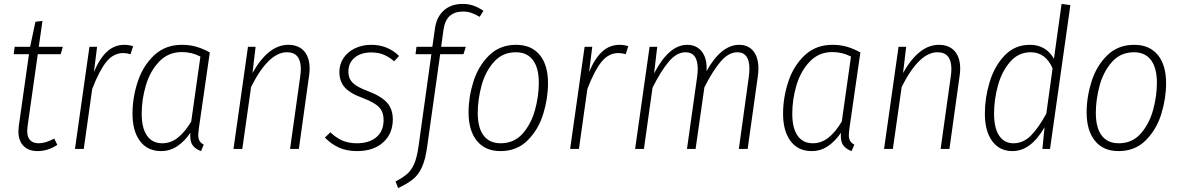

<svg xmlns="http://www.w3.org/2000/svg" viewBox="-20 -761 6031 981"><path d="M121 -117Q119 -99 119 -93Q119 -29 178 -29Q213 -29 257 -53L273 -21Q225 11 172 11Q126 11 100 -15.5Q74 -42 74 -91Q74 -99 76 -117L128 -484H50L55 -522H134L161 -650L197 -654L178 -522H301L290 -484H173Z M660 -525 647 -484Q627 -490 610 -490Q559 -490 522.5 -444Q486 -398 451 -306L408 0H363L437 -522H476L460 -393Q488 -461 526 -496.5Q564 -532 616 -532Q637 -532 660 -525Z M1052 -493 997 -112Q993 -80 993 -71Q993 -53 999.5 -41.5Q1006 -30 1021 -22L1007 11Q980 1 966 -16.5Q952 -34 952 -68L953 -83Q924 -40 886.5 -14.5Q849 11 803 11Q734 11 695.5 -40Q657 -91 657 -180Q657 -262 683.5 -343Q710 -424 767 -478Q824 -532 909 -532Q950 -532 984 -522Q1018 -512 1052 -493ZM704 -180Q704 -107 731 -68Q758 -29 809 -29Q852 -29 888 -57Q924 -85 957 -140L1004 -472Q960 -495 909 -495Q840 -495 793.5 -446.5Q747 -398 725.5 -325.5Q704 -253 704 -180Z M1562 -410Q1562 -393 1559 -373L1507 0H1462L1514 -371Q1517 -392 1517 -409Q1517 -494 1446 -494Q1352 -494 1263 -317L1218 0H1173L1247 -522H1286L1270 -388Q1351 -532 1453 -532Q1505 -532 1533.5 -500Q1562 -468 1562 -410Z M2019 -475 1994 -448Q1967 -471 1939.5 -482Q1912 -493 1877 -493Q1824 -493 1792 -466.5Q1760 -440 1760 -394Q1760 -360 1782 -338Q1804 -316 1861 -295Q1929 -269 1958 -236Q1987 -203 1987 -151Q1987 -78 1937.5 -33.5Q1888 11 1804 11Q1750 11 1710.5 -7.5Q1671 -26 1640 -58L1668 -85Q1697 -57 1729 -43Q1761 -29 1804 -29Q1866 -29 1903 -60Q1940 -91 1940 -148Q1940 -188 1917.5 -212.5Q1895 -237 1834 -260Q1768 -284 1741 -315Q1714 -346 1714 -393Q1714 -432 1734.5 -463.5Q1755 -495 1792.5 -513.5Q1830 -532 1877 -532Q1961 -532 2019 -475Z M2246 -609 2234 -522H2360L2348 -484H2229L2162 -8Q2153 56 2135.5 94Q2118 132 2090.5 154.5Q2063 177 2014 200L2001 166Q2038 147 2060 128Q2082 109 2096 77Q2110 45 2118 -10L2184 -484H2103L2108 -522H2189L2202 -613Q2210 -674 2247.5 -707.5Q2285 -741 2344 -741Q2373 -741 2398 -732.5Q2423 -724 2450 -706L2431 -675Q2407 -689 2387.5 -695.5Q2368 -702 2346 -702Q2303 -702 2278 -679.5Q2253 -657 2246 -609Z M2374 -187Q2374 -265 2399 -344.5Q2424 -424 2479 -478Q2534 -532 2617 -532Q2695 -532 2737.5 -480.5Q2780 -429 2780 -336Q2780 -258 2755.5 -178.5Q2731 -99 2676 -44Q2621 11 2537 11Q2459 11 2416.5 -41.5Q2374 -94 2374 -187ZM2733 -338Q2733 -414 2703 -454Q2673 -494 2616 -494Q2547 -494 2503 -444Q2459 -394 2440 -322.5Q2421 -251 2421 -184Q2421 -108 2451 -68.5Q2481 -29 2538 -29Q2607 -29 2650.5 -78.5Q2694 -128 2713.5 -199Q2733 -270 2733 -338Z M3190 -525 3177 -484Q3157 -490 3140 -490Q3089 -490 3052.5 -444Q3016 -398 2981 -306L2938 0H2893L2967 -522H3006L2990 -393Q3018 -461 3056 -496.5Q3094 -532 3146 -532Q3167 -532 3190 -525Z M3855 -410Q3855 -392 3852 -371L3800 0H3755L3806 -369Q3809 -392 3809 -410Q3809 -494 3747 -494Q3703 -494 3662.5 -447Q3622 -400 3579 -315L3534 0H3490L3542 -369Q3545 -392 3545 -409Q3545 -494 3482 -494Q3438 -494 3397.5 -446.5Q3357 -399 3314 -313L3270 0H3225L3299 -522H3338L3322 -386Q3398 -532 3491 -532Q3540 -532 3567 -496Q3594 -460 3590 -397Q3625 -462 3667.5 -497Q3710 -532 3756 -532Q3803 -532 3829 -500Q3855 -468 3855 -410Z M4376 -493 4321 -112Q4317 -80 4317 -71Q4317 -53 4323.5 -41.5Q4330 -30 4345 -22L4331 11Q4304 1 4290 -16.5Q4276 -34 4276 -68L4277 -83Q4248 -40 4210.5 -14.5Q4173 11 4127 11Q4058 11 4019.5 -40Q3981 -91 3981 -180Q3981 -262 4007.5 -343Q4034 -424 4091 -478Q4148 -532 4233 -532Q4274 -532 4308 -522Q4342 -512 4376 -493ZM4028 -180Q4028 -107 4055 -68Q4082 -29 4133 -29Q4176 -29 4212 -57Q4248 -85 4281 -140L4328 -472Q4284 -495 4233 -495Q4164 -495 4117.5 -446.5Q4071 -398 4049.5 -325.5Q4028 -253 4028 -180Z M4886 -410Q4886 -393 4883 -373L4831 0H4786L4838 -371Q4841 -392 4841 -409Q4841 -494 4770 -494Q4676 -494 4587 -317L4542 0H4497L4571 -522H4610L4594 -388Q4675 -532 4777 -532Q4829 -532 4857.5 -500Q4886 -468 4886 -410Z M5449 -735 5345 0H5306L5317 -111Q5247 11 5153 11Q5087 11 5049.5 -40Q5012 -91 5012 -181Q5012 -261 5036.5 -342Q5061 -423 5113 -477.5Q5165 -532 5242 -532Q5324 -532 5365 -461L5404 -741ZM5059 -181Q5059 -107 5085 -68Q5111 -29 5158 -29Q5208 -29 5246.5 -67.5Q5285 -106 5326 -180L5358 -412Q5322 -494 5246 -494Q5184 -494 5141.5 -445.5Q5099 -397 5079 -324.5Q5059 -252 5059 -181Z M5532 -187Q5532 -265 5557 -344.5Q5582 -424 5637 -478Q5692 -532 5775 -532Q5853 -532 5895.5 -480.5Q5938 -429 5938 -336Q5938 -258 5913.5 -178.5Q5889 -99 5834 -44Q5779 11 5695 11Q5617 11 5574.5 -41.5Q5532 -94 5532 -187ZM5891 -338Q5891 -414 5861 -454Q5831 -494 5774 -494Q5705 -494 5661 -444Q5617 -394 5598 -322.5Q5579 -251 5579 -184Q5579 -108 5609 -68.5Q5639 -29 5696 -29Q5765 -29 5808.5 -78.5Q5852 -128 5871.5 -199Q5891 -270 5891 -338Z"/></svg>

Font: Fira Sans Condensed ExtraLight
Style: Italic
Weight: 275
Width: 3
Italic angle: -8°
Designer: Carrois Corporate & Edenspiekermann AG
Foundry: Carrois Corporate GbR & Edenspiekermann AG
Version: Version 4.203